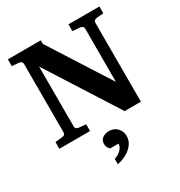

<svg xmlns="http://www.w3.org/2000/svg" viewBox="-214 -821 1173 1248"><g transform="rotate(-30 372.0 -197.0)"><path d="M714.8 -620.1 661.1 -615.2Q652.8 -614.3 646 -608.4Q639.2 -602.5 639.2 -592.8V0H517.1L180.2 -528.8V-78.1Q180.2 -68.4 187 -62.7Q193.8 -57.1 202.1 -56.2L257.8 -50.8V0H26.9V-50.8L82 -56.2Q91.3 -57.1 97.7 -62.7Q104 -68.4 104 -78.1V-592.8Q104 -602.5 97.7 -608.4Q91.3 -614.3 82 -615.2L27.8 -620.1V-670.9H274.9V-644L563 -192.9V-592.8Q563 -602.5 555.9 -608.4Q548.8 -614.3 540 -615.2L482.9 -620.1V-670.9H714.8ZM447.8 146Q447.8 179.7 428.2 206.5Q408.7 233.4 376.7 251.5Q344.7 269.5 306.2 276.9V236.8Q335 228.5 356 207.8Q377 187 377 163.1H314Q293.9 144.5 293.9 119.1Q293.9 89.8 314.9 75.4Q335.9 61 361.8 61Q400.4 61 424.1 85.9Q447.8 110.8 447.8 146Z"/></g></svg>

Font: Charis
Style: Bold
Weight: 700
Designer: Walt Agee, Miriam Martin, Annie Olsen, Victor Gaultney, Lorna Priest, Alan Ward, Bob Hallissy, Martin Hosken, Sharon Cor
Foundry: SIL Global
Version: Version 7.000